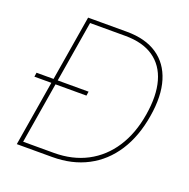

<svg xmlns="http://www.w3.org/2000/svg" viewBox="-129 -852 959 975"><g transform="rotate(20 350.5 -364.0)"><path d="M254.9 0H75.2L79.1 -22.5H254.9Q356 -22.5 433.8 -63.5Q511.7 -104.5 562 -181.6Q612.3 -258.8 629.9 -366.2Q647.5 -472.7 626.2 -548.3Q605 -624 546.4 -664.6Q487.8 -705.1 393.1 -705.1H191.9L195.8 -727.5H393.1Q493.7 -727.5 557.9 -684.3Q622.1 -641.1 646.7 -560.3Q671.4 -479.5 652.3 -366.2Q633.3 -250.5 580.1 -168.5Q526.9 -86.4 444.3 -43.2Q361.8 0 254.9 0ZM206.5 -727.5 85.9 0H63.5L184.1 -727.5ZM30.3 -352.5 33.7 -375H314.9L311.5 -352.5Z"/></g></svg>

Font: Inter 18pt Thin
Style: Italic
Weight: 250
Italic angle: -9.3988°
Version: Version 4.001;git-66647c0bb